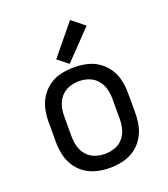

<svg xmlns="http://www.w3.org/2000/svg" viewBox="-142 -873 859 981"><g transform="rotate(-20 288.0 -382.0)"><path d="M288 8Q323 8 357.5 0Q392 -8 421 -27.5Q450 -47 469.5 -77Q489 -107 496.5 -141Q504 -175 504 -210V-320Q504 -355 496.5 -389.5Q489 -424 469.5 -453.5Q450 -483 421 -503Q392 -523 357.5 -530.5Q323 -538 288 -538Q253 -538 218.5 -530.5Q184 -523 155 -503Q126 -483 106.5 -453.5Q87 -424 79.5 -389.5Q72 -355 72 -320V-210Q72 -175 79.5 -141Q87 -107 106.5 -77Q126 -47 155 -27.5Q184 -8 218.5 0Q253 8 288 8ZM288 -68Q261 -68 234.5 -77Q208 -86 189.5 -107.5Q171 -129 164 -156Q157 -183 157 -210V-320Q157 -348 164 -374.5Q171 -401 189.5 -422.5Q208 -444 234.5 -453.5Q261 -463 288 -463Q316 -463 342 -453.5Q368 -444 386.5 -422.5Q405 -401 412 -374.5Q419 -348 419 -320V-210Q419 -183 412 -156Q405 -129 386.5 -107.5Q368 -86 342 -77Q316 -68 288 -68ZM275 -562 423 -716 353 -772 218 -607Z"/></g></svg>

Font: Iosevka Sparkle
Style: Regular
Weight: 400
Designer: Belleve Invis
Foundry: Belleve Invis
Version: Version 4.5.0; ttfautohint (v1.8.3)